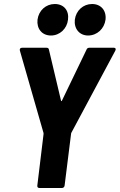

<svg xmlns="http://www.w3.org/2000/svg" viewBox="-20 -938 597 957"><path d="M234 -761C278 -761 314 -795 319 -840C325 -886 298 -918 253 -918C209 -918 173 -886 167 -840C162 -795 189 -761 234 -761ZM419 -761C464 -761 500 -795 506 -840C511 -886 483 -918 439 -918C395 -918 359 -886 353 -840C348 -795 376 -761 419 -761ZM176 -1H289C296 -1 301 -6 302 -13L334 -269C334 -271 334 -272 335 -275L555 -686C559 -694 556 -700 548 -700H425C419 -700 413 -697 411 -690L289 -437C288 -433 284 -433 284 -437L224 -690C223 -697 219 -700 212 -700H90C81 -700 77 -694 79 -686L197 -275C197 -272 197 -271 197 -269L166 -13C165 -6 169 -1 176 -1Z"/></svg>

Font: Barlow Semi Condensed
Style: Bold Italic
Weight: 700
Width: 4
Italic angle: -7°
Designer: Jeremy Tribby
Foundry: Tribby Type
Version: Version 1.422;hotconv 1.0.109;makeotfexe 2.5.65596